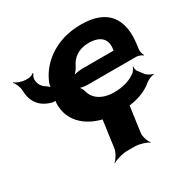

<svg xmlns="http://www.w3.org/2000/svg" viewBox="-196 -696 1085 1105"><g transform="rotate(-30 346.0 -143.5)"><path d="M486 -538C445 -538 406 -533 371 -523C273 -494 198 -430 162 -344C156 -332 152 -311 155 -302L161 -303C158 -312 144 -324 133 -331C110 -345 96 -367 95 -396C94 -406 102 -426 109 -432L106 -435C99 -429 82 -421 72 -421H52C28 -421 -7 -434 -19 -445L-21 -442C-9 -431 5 -399 5 -375C7 -299 45 -250 121 -231C127 -230 142 -230 144 -233L141 -236C138 -232 137 -216 137 -211C137 -184 141 -158 150 -135C184 -50 280 10 431 10C531 10 605 -17 651 -57C665 -69 693 -80 705 -79L706 -83C693 -84 668 -98 659 -111L632 -146C626 -154 624 -169 626 -177L622 -178C620 -170 610 -153 601 -146C566 -120 518 -104 458 -104C377 -104 328 -141 315 -192C312 -206 300 -226 290 -233L286 -230C297 -223 327 -218 346 -218H669C683 -218 704 -209 711 -202L713 -204C707 -212 701 -234 703 -248L707 -278C728 -434 666 -538 486 -538ZM575 -326 574 -320C574 -317 572 -311 574 -310L577 -312C576 -314 569 -314 565 -314H365C344 -314 309 -308 296 -301L299 -297C312 -305 331 -328 339 -344C360 -390 401 -424 470 -424C548 -424 583 -387 575 -326ZM472 175 496 1C499 -23 522 -60 539 -73L536 -75C518 -63 471 -49 441 -49H389C359 -49 314 -63 300 -75L298 -73C311 -60 323 -23 320 1L296 175C293 199 271 236 254 249L256 251C274 239 321 225 351 225H403C433 225 478 239 492 251L495 249C482 236 469 199 472 175Z"/></g></svg>

Font: Asimov
Style: EdgeWideIt
Weight: 500
Designer: Google
Version: Version 2.000980: 2014